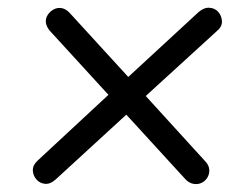

<svg xmlns="http://www.w3.org/2000/svg" viewBox="-20 -531 640 494"><path d="M124 -70Q110 -57 96.5 -58Q83 -59 74 -69Q65 -79 64.5 -92.5Q64 -106 77 -118L259 -287L108 -452Q99 -463 98 -473.5Q97 -484 103 -493Q109 -502 118.5 -507Q128 -512 139 -510Q150 -508 160 -497L310 -333L491 -500Q505 -512 519 -511Q533 -510 541.5 -500.5Q550 -491 551 -477Q552 -463 539 -452L355 -284L509 -115Q518 -105 518.5 -94Q519 -83 513.5 -74Q508 -65 498.5 -60.5Q489 -56 477.5 -58Q466 -60 456 -71L305 -236Z"/></svg>

Font: Nunito ExtraLight Medium
Style: Italic
Weight: 500
Italic angle: -9°
Version: Version 3.602